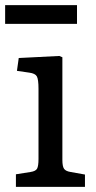

<svg xmlns="http://www.w3.org/2000/svg" viewBox="-22 -728 375 748"><path d="M40 0V-49L97 -58Q117 -61 122.5 -71Q128 -81 128 -109V-382Q128 -419 121.5 -430.5Q115 -442 92 -445L44 -452L51 -502L209 -510L221 -505V-105Q221 -80 227.5 -70.5Q234 -61 253 -58L309 -48V0ZM-2 -635V-708H278V-635Z"/></svg>

Font: Text Regular
Style: Regular
Weight: 400
Designer: Latin by Veronika Burian and Jose Scaglione. Greek by Irene Vlachou. Cyrillic by Vera Evstafieva.
Foundry: TypeTogether
Version: Version 3.002